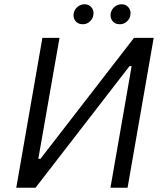

<svg xmlns="http://www.w3.org/2000/svg" viewBox="-20 -877 762 897"><path d="M178 -700H258L159 -135H169L606 -700H698L576 0H496L595 -568H585L146 0H56ZM324 -814Q328 -834 343.5 -846Q359 -858 378 -857Q397 -856 408.5 -841Q420 -826 416 -806Q413 -787 397.5 -774.5Q382 -762 362 -764Q343 -765 332 -779.5Q321 -794 324 -814ZM497 -814Q501 -834 516.5 -846Q532 -858 551 -857Q570 -856 581.5 -841Q593 -826 589 -806Q586 -787 570.5 -774.5Q555 -762 535 -764Q516 -765 505 -779.5Q494 -794 497 -814Z"/></svg>

Font: Fixel Italic Variable 20240409 Display Thin
Style: Italic
Weight: 100
Italic angle: -10°
Designer: AlfaBravo + MacPaw
Foundry: Kyrylo Tkachov, Marchela Mozhyna, Serhii Makarenko, Maria Weinstein, Zakhar Kryvoshyya
Version: Version 1.211;Glyphs 3.2 (3225)